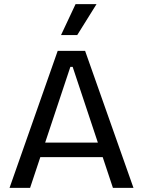

<svg xmlns="http://www.w3.org/2000/svg" viewBox="-20 -905 689 925"><path d="M26 0 258 -660H390L623 0H524L330 -583H319L125 0ZM136 -148V-218H525V-148ZM352 -736H274L344 -885H445Z"/></svg>

Font: Bricolage Grotesque 28pt
Style: Regular
Weight: 400
Version: Version 1.001;gftools[0.9.33.dev8+g029e19f]